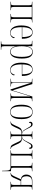

<svg xmlns="http://www.w3.org/2000/svg" viewBox="1928 -2514 825 4722"><g transform="rotate(90 2341.0 -153.5)"><path d="M23 0V-10H42Q72 -10 86.5 -14Q101 -18 105.5 -34Q110 -50 110 -84V-452Q110 -486 105.5 -501.5Q101 -517 86.5 -521.5Q72 -526 42 -526H23V-536H533V-527H514Q484 -527 469.5 -522.5Q455 -518 450.5 -502.5Q446 -487 446 -453V-84Q446 -50 450.5 -34.5Q455 -19 470 -14.5Q485 -10 516 -10H533V0H323V-10H337Q366 -10 381 -14.5Q396 -19 400.5 -34.5Q405 -50 405 -84V-522H151V-84Q151 -50 155.5 -34Q160 -18 175 -14Q190 -10 222 -10H232V0Z M786 10Q702 10 654.5 -61Q607 -132 607 -262Q607 -403 651 -473Q695 -543 776 -543Q852 -543 892.5 -476Q933 -409 933 -293V-278H649Q648 -131 685.5 -65.5Q723 0 788 0Q836 0 864.5 -28.5Q893 -57 903 -105Q918 -100 918 -83Q918 -65 903 -43.5Q888 -22 858.5 -6Q829 10 786 10ZM892 -288Q891 -405 864 -469Q837 -533 776 -533Q713 -533 682.5 -470Q652 -407 649 -288Z M998 239V229H1009Q1039 229 1053.5 224.5Q1068 220 1072.5 203.5Q1077 187 1077 152V-452Q1077 -486 1072.5 -501.5Q1068 -517 1052.5 -521.5Q1037 -526 1004 -526H984V-536H1116V-404H1118Q1133 -472 1166.5 -509Q1200 -546 1256 -546Q1338 -546 1379 -482Q1420 -418 1420 -278Q1420 -130 1376.5 -60Q1333 10 1258 10Q1202 10 1167.5 -26Q1133 -62 1119 -131H1117Q1118 -99 1117.5 -63.5Q1117 -28 1117 12V152Q1117 187 1121.5 203.5Q1126 220 1140.5 224.5Q1155 229 1184 229H1203V239ZM1254 -2Q1319 -2 1349 -72.5Q1379 -143 1379 -276Q1379 -411 1348.5 -472.5Q1318 -534 1251 -534Q1183 -534 1150 -466.5Q1117 -399 1117 -275Q1117 -147 1147.5 -74.5Q1178 -2 1254 -2Z M1701 10Q1617 10 1569.5 -61Q1522 -132 1522 -262Q1522 -403 1566 -473Q1610 -543 1691 -543Q1767 -543 1807.5 -476Q1848 -409 1848 -293V-278H1564Q1563 -131 1600.5 -65.5Q1638 0 1703 0Q1751 0 1779.5 -28.5Q1808 -57 1818 -105Q1833 -100 1833 -83Q1833 -65 1818 -43.5Q1803 -22 1773.5 -6Q1744 10 1701 10ZM1807 -288Q1806 -405 1779 -469Q1752 -533 1691 -533Q1628 -533 1597.5 -470Q1567 -407 1564 -288Z M1917 0V-10H1941Q1972 -10 1987 -14.5Q2002 -19 2006.5 -35Q2011 -51 2011 -85V-451Q2011 -486 2006.5 -501.5Q2002 -517 1988 -521.5Q1974 -526 1945 -526H1917V-536H2047L2204 -49L2354 -536H2470V-526H2457Q2429 -526 2414.5 -521.5Q2400 -517 2395.5 -501.5Q2391 -486 2391 -453V-83Q2391 -50 2395.5 -34.5Q2400 -19 2414.5 -14.5Q2429 -10 2459 -10H2470V0H2278V-10H2283Q2312 -10 2326.5 -14.5Q2341 -19 2346 -34.5Q2351 -50 2351 -83V-486H2349L2199 0H2180L2023 -481H2021V-85Q2021 -50 2025.5 -34.5Q2030 -19 2045 -14.5Q2060 -10 2090 -10H2107V0Z M2732 10Q2649 10 2602.5 -57.5Q2556 -125 2556 -267Q2556 -543 2735 -543Q2910 -543 2910 -267Q2910 -123 2865 -56.5Q2820 10 2732 10ZM2733 0Q2808 0 2838 -66.5Q2868 -133 2868 -267Q2868 -407 2837.5 -470Q2807 -533 2734 -533Q2659 -533 2628 -469.5Q2597 -406 2597 -267Q2597 -131 2629.5 -65.5Q2662 0 2733 0Z M2970 0V-10H2978Q2996 -10 3008.5 -18.5Q3021 -27 3034 -48.5Q3047 -70 3065 -109L3105 -198Q3118 -224 3133 -242Q3148 -260 3172.5 -270Q3197 -280 3238 -282Q3202 -298 3180 -330.5Q3158 -363 3135 -406Q3109 -455 3090.5 -481Q3072 -507 3044 -507Q3020 -507 3010 -493.5Q3000 -480 2999 -451Q2975 -455 2975 -487Q2975 -510 2990.5 -526Q3006 -542 3034 -542Q3063 -542 3080.5 -527Q3098 -512 3111.5 -485.5Q3125 -459 3142 -426Q3161 -388 3176 -360.5Q3191 -333 3205 -317Q3219 -301 3239 -292Q3259 -283 3288 -283V-452Q3288 -486 3284 -501.5Q3280 -517 3266.5 -521.5Q3253 -526 3225 -526H3212V-536H3401V-526H3393Q3365 -526 3351 -521.5Q3337 -517 3332.5 -501.5Q3328 -486 3328 -452V-283Q3357 -283 3376.5 -292.5Q3396 -302 3410 -317Q3424 -333 3439.5 -360.5Q3455 -388 3473 -426Q3490 -459 3503.5 -485.5Q3517 -512 3535 -527Q3553 -542 3581 -542Q3609 -542 3624.5 -526Q3640 -510 3640 -487Q3640 -455 3616 -451Q3615 -507 3572 -507Q3543 -507 3525 -481Q3507 -455 3480 -406Q3457 -363 3435.5 -330.5Q3414 -298 3377 -282Q3419 -280 3443 -270Q3467 -260 3482 -242Q3497 -224 3510 -198L3551 -109Q3569 -70 3581.5 -48.5Q3594 -27 3606.5 -18.5Q3619 -10 3637 -10H3645V0H3631Q3597 0 3577.5 -9Q3558 -18 3543.5 -39.5Q3529 -61 3512 -99L3470 -188Q3453 -226 3437.5 -244Q3422 -262 3397.5 -267Q3373 -272 3328 -272V-84Q3328 -50 3332.5 -34.5Q3337 -19 3351 -14.5Q3365 -10 3394 -10H3400V0H3212V-10H3224Q3252 -10 3266 -14.5Q3280 -19 3284 -34.5Q3288 -50 3288 -84V-272Q3243 -272 3218 -267Q3193 -262 3177.5 -244Q3162 -226 3145 -188L3104 -99Q3086 -61 3071.5 -39.5Q3057 -18 3037.5 -9Q3018 0 2985 0Z M4178 122Q4177 73 4169.5 46.5Q4162 20 4143 10Q4124 0 4086 0H3678V-10H3696Q3726 -10 3741 -14.5Q3756 -19 3760.5 -34.5Q3765 -50 3765 -84V-452Q3765 -486 3760.5 -501.5Q3756 -517 3741.5 -521.5Q3727 -526 3698 -526H3678V-536H3887V-526H3875Q3845 -526 3830 -521.5Q3815 -517 3810.5 -501.5Q3806 -486 3806 -452V-14H4064V-452Q4064 -486 4059.5 -501.5Q4055 -517 4040.5 -521.5Q4026 -526 3996 -526H3983V-536H4192V-526H4176Q4144 -526 4129 -521.5Q4114 -517 4109.5 -501.5Q4105 -486 4105 -452V-86Q4105 -51 4109.5 -35.5Q4114 -20 4127 -15.5Q4140 -11 4166 -11H4191V210H4181Z M4232 0V-10H4237Q4264 -10 4279.5 -28.5Q4295 -47 4315 -89L4389 -251Q4339 -260 4306.5 -294Q4274 -328 4274 -387Q4274 -454 4311.5 -495Q4349 -536 4431 -536H4644V-526H4637Q4607 -526 4592.5 -521.5Q4578 -517 4574 -500.5Q4570 -484 4570 -450V-84Q4570 -50 4575 -34.5Q4580 -19 4594 -14.5Q4608 -10 4636 -10H4648V0H4452V-10H4462Q4491 -10 4505 -14.5Q4519 -19 4524 -34.5Q4529 -50 4529 -84V-250H4430L4351 -73Q4339 -47 4325.5 -31Q4312 -15 4290.5 -7.5Q4269 0 4232 0ZM4432 -260H4529V-526H4438Q4370 -526 4342.5 -489.5Q4315 -453 4315 -389Q4315 -333 4341.5 -296.5Q4368 -260 4432 -260Z"/></g></svg>

Font: Noto Serif Display Condensed ExtraLight
Style: Regular
Weight: 200
Width: 3
Designer: Monotype Design Team
Foundry: Monotype Imaging Inc.
Version: Version 2.009